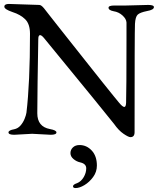

<svg xmlns="http://www.w3.org/2000/svg" viewBox="-20 -678 810 973"><path d="M179 -653Q189 -653 203 -636Q207 -631 228 -604Q249 -577 281.5 -536Q314 -495 352 -447Q390 -399 428.5 -350.5Q467 -302 500 -260.5Q533 -219 555.5 -191.5Q578 -164 583 -158Q601 -136 610 -136Q618 -136 619 -157Q620 -189 620.5 -269Q621 -349 621 -477V-564Q620 -582 601 -599.5Q582 -617 556 -621Q530 -626 530 -639Q530 -650 559 -650H616L731 -653Q760 -653 760 -642Q760 -628 725 -622Q690 -615 678 -604Q666 -593 664 -557Q663 -538 662.5 -401Q662 -264 662 -8Q662 17 641 17Q631 17 606 0Q581 -17 558 -50Q545 -67 456.5 -175.5Q368 -284 204 -484Q191 -500 183 -500Q174 -500 174 -479Q172 -355 170.5 -261.5Q169 -168 169 -104Q169 -36 233 -24Q266 -18 266 -7Q266 5 237 5L143 0L52 5Q23 5 23 -7Q23 -18 52 -23Q71 -27 84 -42Q97 -57 104.5 -75.5Q112 -94 114 -107Q132 -257 132 -507Q132 -556 108 -580Q84 -604 43 -617Q2 -631 2 -644Q2 -658 25 -658ZM363 275Q350 275 350 266Q350 257 371 250Q391 242 404 220Q417 198 417 175Q417 152 387 145Q368 141 352.5 128Q337 115 337 98Q337 81 349.5 69Q362 57 383 57Q419 57 445 85Q471 113 471 161Q471 193 452 219Q433 245 408 260Q383 275 363 275Z"/></svg>

Font: Benne
Style: Regular
Weight: 400
Designer: John-Daniel Harrington
Version: Version 1.001